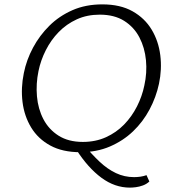

<svg xmlns="http://www.w3.org/2000/svg" viewBox="-20 -687 783 878"><path d="M347 9Q266 9 210 -21.5Q154 -52 122.5 -104Q91 -156 83 -220.5Q75 -285 89 -353Q101 -413 131 -469Q161 -525 206 -569.5Q251 -614 311.5 -640.5Q372 -667 448 -667Q530 -667 586 -635.5Q642 -604 673.5 -551.5Q705 -499 713 -434.5Q721 -370 707 -304Q694 -243 664 -186.5Q634 -130 588.5 -86.5Q543 -43 482.5 -17Q422 9 347 9ZM359 -38Q417 -38 464.5 -59.5Q512 -81 547.5 -117.5Q583 -154 606.5 -200.5Q630 -247 640 -296Q653 -354 647.5 -411.5Q642 -469 617.5 -516Q593 -563 548 -591.5Q503 -620 436 -620Q378 -620 331 -598.5Q284 -577 248.5 -540.5Q213 -504 189.5 -457.5Q166 -411 156 -362Q144 -304 149 -246.5Q154 -189 178.5 -142Q203 -95 248 -66.5Q293 -38 359 -38ZM365 -23Q400 19 435.5 52.5Q471 86 510 104.5Q549 123 593 123Q607 123 621.5 121Q636 119 650 114L663 143Q650 155 633.5 161Q617 167 601.5 169Q586 171 574 171Q505 171 444 126Q383 81 330 -1Z"/></svg>

Font: Ysabeau Office Light
Style: Italic
Weight: 300
Italic angle: -12°
Designer: Christian Thalmann (Catharsis Fonts)
Version: Version 2.001;gftools[0.9.30]; featfreeze: tnum,lnum,ss02